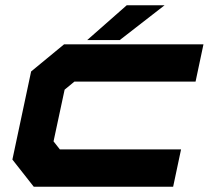

<svg xmlns="http://www.w3.org/2000/svg" viewBox="-20 -708 826 728"><path d="M108 0 27 -103 98 -437 223 -540H751.5L721.5 -398.5H262L225 -368L183 -172L207 -141.5H666.5L636.5 0ZM310.5 -556 460.5 -688H604L434 -556Z"/></svg>

Font: Tourney Expanded Black
Style: Italic
Weight: 900
Width: 7
Italic angle: -12°
Designer: Tyler Finck
Foundry: Etcetera Type Co
Version: Version 1.010; ttfautohint (v1.8.3)